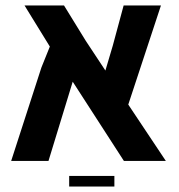

<svg xmlns="http://www.w3.org/2000/svg" viewBox="-20 -591 657 705"><path d="M589 0H435L247 -291L158 0H21L132 -343L163 -420L70 -571H215L295 -441L367 -332L394 -423L434 -571H571L451 -207ZM400 55V94H234V55Z"/></svg>

Font: Assistant
Style: Bold
Weight: 700
Designer: Hebrew By Ben Nathan, Latin by Paul Hunt
Version: Version 3.000